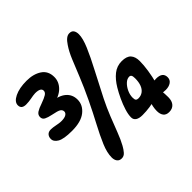

<svg xmlns="http://www.w3.org/2000/svg" viewBox="-193 -1018 1251 1251"><g transform="rotate(-45 432.5 -393.0)"><path d="M182 -783Q245 -783 286.5 -755.5Q328 -728 328 -672Q328 -628 294.5 -594.5Q261 -561 192 -548L186 -561L195 -572Q263 -566 297 -537Q331 -508 331 -461Q331 -411 288 -376.5Q245 -342 161 -342Q85 -342 55 -360Q25 -378 26 -404Q26 -422 37 -434.5Q48 -447 70 -447Q80 -447 90 -445.5Q100 -444 111 -442Q122 -440 133.5 -438Q145 -436 157 -436Q187 -436 201 -445Q215 -454 215 -467Q215 -482 202 -491Q189 -500 142 -509Q112 -515 94.5 -524Q77 -533 77 -553Q77 -574 95.5 -586Q114 -598 145 -608Q184 -622 200 -632.5Q216 -643 216 -658Q216 -686 164 -686Q154 -686 143.5 -684Q133 -682 121 -680Q110 -678 97.5 -676.5Q85 -675 72 -675Q29 -675 29 -710Q29 -741 72 -762Q115 -783 182 -783ZM264 14Q242 14 231.5 -0.5Q221 -15 221 -37Q221 -81 245 -137.5Q269 -194 305 -261.5Q341 -329 378 -406Q418 -490 444.5 -556Q471 -622 492 -672.5Q513 -723 537 -758Q552 -781 567 -793Q582 -805 598 -805Q620 -805 629 -791Q638 -777 638 -756Q638 -718 612 -657Q586 -596 544.5 -517.5Q503 -439 456 -346Q428 -290 405.5 -233.5Q383 -177 364 -127Q345 -77 325 -41Q313 -19 298.5 -2.5Q284 14 264 14ZM696 19Q669 19 656 2.5Q643 -14 643 -43Q643 -81 659 -124L682 -108Q662 -100 627.5 -95Q593 -90 559 -90Q528 -90 511.5 -101Q495 -112 495 -133Q495 -159 506 -194.5Q517 -230 534 -266.5Q551 -303 569 -333Q597 -380 631.5 -407.5Q666 -435 711 -435Q756 -435 775.5 -413.5Q795 -392 795 -352Q795 -316 788 -269Q781 -222 768 -174L749 -190Q758 -193 769 -194.5Q780 -196 789 -196Q849 -196 849 -149Q849 -125 830 -112Q811 -99 782 -99Q771 -99 759.5 -100.5Q748 -102 740 -105L756 -116Q758 -105 759 -87.5Q760 -70 760 -54Q760 -19 743 0Q726 19 696 19ZM617 -186Q641 -186 658.5 -199Q676 -212 685 -236Q694 -260 694 -294Q694 -314 689 -321.5Q684 -329 674 -329Q654 -329 635.5 -311.5Q617 -294 605 -268Q593 -242 593 -216Q593 -198 599 -192Q605 -186 617 -186Z"/></g></svg>

Font: DynaPuff
Style: Regular
Weight: 400
Designer: Toshi Omagari, Jennifer Daniel
Foundry: Google Fonts
Version: Version 2.000